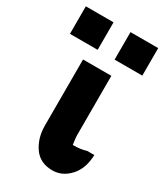

<svg xmlns="http://www.w3.org/2000/svg" viewBox="-243 -751 714 834"><g transform="rotate(30 114.5 -334.0)"><path d="M-67 -541V-679H72V-541ZM157 -541V-679H296V-541ZM38 -142V-473H180V-177V-175Q180 -164 182.5 -148Q185 -132 185 -129Q226 -129 252 -138H288Q286 -69 249 -29Q212 11 163 11Q101 11 69.5 -34Q38 -79 38 -142Z"/></g></svg>

Font: Coval
Style: Heavy
Weight: 900
Foundry: Context Ltd
Version: Version 001.000